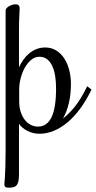

<svg xmlns="http://www.w3.org/2000/svg" viewBox="-27 -620 444 890"><path d="M61 -308.1Q69.3 -326.2 81.1 -342.8Q92.8 -359.4 107.9 -372.1Q123 -384.8 141.6 -392.3Q160.2 -399.9 182.1 -399.9Q211.4 -399.9 233.6 -386Q255.9 -372.1 271 -348.9Q286.1 -325.7 293.9 -295.2Q301.8 -264.6 301.8 -231.9Q301.8 -181.6 292 -141.4Q282.2 -101.1 265.1 -70.8Q291.5 -90.8 318.6 -124Q345.7 -157.2 372.1 -210L377 -220.2L397 -205.1L392.1 -194.8Q369.6 -149.9 342.8 -113.8Q315.9 -77.6 285.6 -52.5Q255.4 -27.3 222.7 -13.7Q189.9 0 155.8 0Q126 0 100.3 -13.2Q74.7 -26.4 61 -45.9V185.1Q61 203.6 59.1 216.1Q57.1 228.5 52 236.1Q46.9 243.7 37.6 246.8Q28.3 250 13.2 250Q2 250 -2.4 246.3Q-6.8 242.7 -6.8 234.9Q-6.8 231.4 -5.9 222.7Q-4.9 213.9 -3.9 196Q-2.9 178.2 -2 149.2Q-1 120.1 -1 75.2V-571.8Q-1 -576.7 3.2 -581.8Q7.3 -586.9 14.2 -590.8Q21 -594.7 29.3 -597.4Q37.6 -600.1 45.9 -600.1Q54.2 -600.1 59.1 -595.7Q64 -591.3 64 -580.1Q64 -570.8 62.5 -544.7Q61 -518.6 61 -483.9ZM155.8 -356.9Q135.3 -356.9 117.9 -342.8Q100.6 -328.6 88.1 -306.4Q75.7 -284.2 68.8 -257.3Q62 -230.5 62 -205.1V-148.9Q62 -122.6 69.1 -101.1Q76.2 -79.6 87.9 -64.5Q99.6 -49.3 115.5 -41.3Q131.3 -33.2 148.9 -33.2Q190.4 -33.2 211.7 -76.2Q232.9 -119.1 232.9 -210.9Q232.9 -242.2 228.5 -269Q224.1 -295.9 214.6 -315.4Q205.1 -335 190.7 -345.9Q176.3 -356.9 155.8 -356.9Z"/></svg>

Font: Rochester
Style: Regular
Weight: 400
Version: Version 1.006